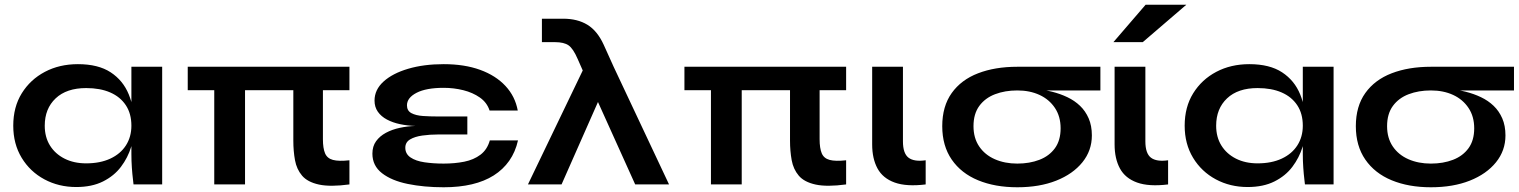

<svg xmlns="http://www.w3.org/2000/svg" viewBox="-20 -779 6415 811"><path d="M302 11Q228 11 167.5 -21.5Q107 -54 71.5 -112.5Q36 -171 36 -248Q36 -327 72 -385Q108 -443 169.5 -475.5Q231 -508 309 -508Q395 -508 447.5 -473.5Q500 -439 524 -380Q548 -321 548 -248Q548 -204 534 -158.5Q520 -113 491 -74.5Q462 -36 415 -12.5Q368 11 302 11ZM344 -89Q403 -89 446 -109Q489 -129 512 -165Q535 -201 535 -248Q535 -299 511.5 -334.5Q488 -370 445.5 -388.5Q403 -407 344 -407Q261 -407 215 -363.5Q169 -320 169 -248Q169 -200 191 -164.5Q213 -129 252.5 -109Q292 -89 344 -89ZM535 -497H665V0H544Q544 -3 541.5 -22.5Q539 -42 537 -70.5Q535 -99 535 -128Z M885 -427H1015V0H885ZM1456 -497V-398H773V-497ZM1344 -191Q1344 -153 1353 -131.5Q1362 -110 1386.5 -103.5Q1411 -97 1456 -102V0Q1375 11 1327 0.5Q1279 -10 1256 -37Q1233 -64 1226 -102.5Q1219 -141 1219 -185V-427H1344Z M1854 12Q1771 12 1702.5 -2Q1634 -16 1593.5 -47.5Q1553 -79 1553 -130Q1553 -161 1568.5 -182.5Q1584 -204 1610 -218Q1636 -232 1668.5 -239Q1701 -246 1735 -247Q1701 -248 1670 -254.5Q1639 -261 1614.5 -274Q1590 -287 1576 -307Q1562 -327 1562 -354Q1562 -400 1600 -434.5Q1638 -469 1704 -488.5Q1770 -508 1854 -508Q1942 -508 2008 -484Q2074 -460 2115 -416Q2156 -372 2167 -312H2048Q2037 -346 2007 -367Q1977 -388 1937 -398Q1897 -408 1854 -408Q1780 -408 1739.5 -387Q1699 -366 1699 -334Q1699 -311 1718 -301Q1737 -291 1767 -289Q1797 -287 1831 -287H1954V-211H1831Q1796 -211 1764 -206.5Q1732 -202 1712 -190Q1692 -178 1692 -155Q1692 -129 1714 -114Q1736 -99 1773 -93.5Q1810 -88 1854 -88Q1901 -88 1941 -96Q1981 -104 2009.5 -125.5Q2038 -147 2049 -186H2168Q2157 -137 2131 -100Q2105 -63 2065.5 -38Q2026 -13 1973 -0.5Q1920 12 1854 12Z M2477 -412H2534L2352 0H2210L2449 -497H2572L2806 0H2663ZM2359 -700Q2419 -700 2461 -674.5Q2503 -649 2530 -590L2572 -497L2465 -428L2420 -530Q2401 -574 2381.5 -587.5Q2362 -601 2324 -601H2269V-700Z M2983 -427H3113V0H2983ZM3554 -497V-398H2871V-497ZM3442 -191Q3442 -153 3451 -131.5Q3460 -110 3484.5 -103.5Q3509 -97 3554 -102V0Q3473 11 3425 0.5Q3377 -10 3354 -37Q3331 -64 3324 -102.5Q3317 -141 3317 -185V-427H3442Z M3890 0Q3809 10 3759 -8Q3709 -26 3686.5 -67.5Q3664 -109 3664 -169V-497H3794V-182Q3794 -131 3817.5 -113Q3841 -95 3890 -102Z M4277 12Q4183 12 4111.5 -17.5Q4040 -47 4000 -105Q3960 -163 3960 -246Q3960 -330 4000 -386Q4040 -442 4111.5 -469.5Q4183 -497 4277 -497L4287 -407Q4320 -407 4355 -403.5Q4390 -400 4424 -391.5Q4458 -383 4488.5 -368.5Q4519 -354 4542 -332Q4565 -310 4578.5 -279Q4592 -248 4592 -207Q4592 -143 4552 -93.5Q4512 -44 4441.5 -16Q4371 12 4277 12ZM4277 -88Q4329 -88 4370.5 -104Q4412 -120 4436 -153Q4460 -186 4460 -237Q4460 -287 4436 -323Q4412 -359 4371 -378Q4330 -397 4277 -397Q4225 -397 4183 -381Q4141 -365 4116.5 -331.5Q4092 -298 4092 -246Q4092 -196 4116 -160.5Q4140 -125 4182 -106.5Q4224 -88 4277 -88ZM4628 -497V-397H4277V-497Z M4914 0Q4833 10 4783 -8Q4733 -26 4710.5 -67.5Q4688 -109 4688 -169V-497H4818V-182Q4818 -131 4841.5 -113Q4865 -95 4914 -102ZM4683 -601 4819 -759H4991L4807 -601Z M5250 11Q5176 11 5115.5 -21.5Q5055 -54 5019.5 -112.5Q4984 -171 4984 -248Q4984 -327 5020 -385Q5056 -443 5117.5 -475.5Q5179 -508 5257 -508Q5343 -508 5395.5 -473.5Q5448 -439 5472 -380Q5496 -321 5496 -248Q5496 -204 5482 -158.5Q5468 -113 5439 -74.5Q5410 -36 5363 -12.5Q5316 11 5250 11ZM5292 -89Q5351 -89 5394 -109Q5437 -129 5460 -165Q5483 -201 5483 -248Q5483 -299 5459.5 -334.5Q5436 -370 5393.5 -388.5Q5351 -407 5292 -407Q5209 -407 5163 -363.5Q5117 -320 5117 -248Q5117 -200 5139 -164.5Q5161 -129 5200.5 -109Q5240 -89 5292 -89ZM5483 -497H5613V0H5492Q5492 -3 5489.5 -22.5Q5487 -42 5485 -70.5Q5483 -99 5483 -128Z M6024 12Q5930 12 5858.5 -17.5Q5787 -47 5747 -105Q5707 -163 5707 -246Q5707 -330 5747 -386Q5787 -442 5858.5 -469.5Q5930 -497 6024 -497L6034 -407Q6067 -407 6102 -403.5Q6137 -400 6171 -391.5Q6205 -383 6235.5 -368.5Q6266 -354 6289 -332Q6312 -310 6325.5 -279Q6339 -248 6339 -207Q6339 -143 6299 -93.5Q6259 -44 6188.5 -16Q6118 12 6024 12ZM6024 -88Q6076 -88 6117.5 -104Q6159 -120 6183 -153Q6207 -186 6207 -237Q6207 -287 6183 -323Q6159 -359 6118 -378Q6077 -397 6024 -397Q5972 -397 5930 -381Q5888 -365 5863.5 -331.5Q5839 -298 5839 -246Q5839 -196 5863 -160.5Q5887 -125 5929 -106.5Q5971 -88 6024 -88ZM6375 -497V-397H6024V-497Z"/></svg>

Font: Syne
Style: Bold
Weight: 700
Designer: Lucas Descroix
Foundry: Bonjour Monde
Version: Version 2.200